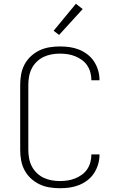

<svg xmlns="http://www.w3.org/2000/svg" viewBox="-20 -989 640 1017"><path d="M297 8Q270 8 242 3.5Q214 -1 189 -13Q164 -25 143.5 -44Q123 -63 110 -87.5Q97 -112 92 -139.5Q87 -167 87 -195V-540Q87 -568 92 -595.5Q97 -623 110 -647.5Q123 -672 143.5 -691Q164 -710 189 -722Q214 -734 242 -738.5Q270 -743 297 -743Q323 -743 348.5 -739.5Q374 -736 398 -726.5Q422 -717 443 -701Q464 -685 478 -663.5Q492 -642 499.5 -617Q507 -592 507 -566Q507 -566 507 -565Q507 -564 507 -564H464Q464 -564 464 -564.5Q464 -565 464 -566Q464 -586 458.5 -606Q453 -626 441.5 -643Q430 -660 413 -672Q396 -684 377 -691.5Q358 -699 338 -702Q318 -705 297 -705Q275 -705 253 -701Q231 -697 211 -687.5Q191 -678 174.5 -662Q158 -646 148 -626Q138 -606 134 -584Q130 -562 130 -540V-195Q130 -173 134 -151Q138 -129 148 -109Q158 -89 174.5 -73Q191 -57 211 -47.5Q231 -38 253 -34Q275 -30 297 -30Q318 -30 338 -33Q358 -36 377 -43.5Q396 -51 413 -63Q430 -75 441.5 -92Q453 -109 458.5 -129Q464 -149 464 -169Q464 -170 464 -170.5Q464 -171 464 -171H507Q507 -171 507 -170Q507 -169 507 -169Q507 -143 499.5 -118Q492 -93 478 -71.5Q464 -50 443 -34Q422 -18 398 -8.5Q374 1 348.5 4.5Q323 8 297 8ZM293 -804 264 -826 382 -969 418 -941Z"/></svg>

Font: Zed Sans Extralight Extended
Style: Regular
Weight: 200
Width: 7
Designer: Belleve Invis
Foundry: Belleve Invis
Version: Version 1.0.0; ttfautohint (v1.8.4)